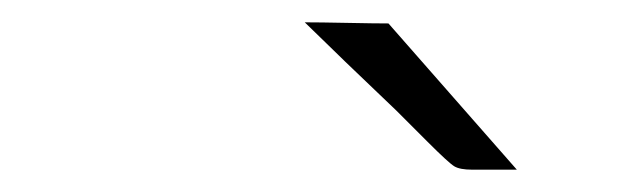

<svg xmlns="http://www.w3.org/2000/svg" viewBox="-20 -688 567 172"><path d="M253 -668Q266 -668 291 -667.5Q316 -667 328 -667L443 -536H405Q404 -536 403 -536Q392 -536 387 -539Q382 -542 363 -561Q347 -577 335 -589L289 -633L288 -634Z"/></svg>

Font: Coval
Style: ExtraLight Italic
Weight: 200
Foundry: Context Ltd
Version: Version 001.000